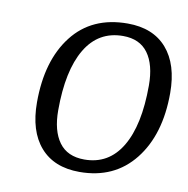

<svg xmlns="http://www.w3.org/2000/svg" viewBox="-64 -573 632 646"><g transform="rotate(10 251.5 -250.0)"><path d="M503 -304Q503 -162 435 -76Q367 10 248 10Q161 10 114 -44Q67 -98 67 -196Q67 -339 133.5 -424.5Q200 -510 322 -510Q409 -510 456 -456Q503 -402 503 -304ZM314 -466Q230 -466 186 -392Q142 -318 142 -182Q142 -112 170.5 -73Q199 -34 257 -34Q340 -34 384 -107.5Q428 -181 428 -317Q428 -388 399.5 -427Q371 -466 314 -466Z"/></g></svg>

Font: Arsenal
Style: Italic
Weight: 400
Italic angle: -9.10001°
Designer: Andrij Shevchenko
Foundry: Stairsfor
Version: Version 2.001;PS 002.001;hotconv 1.0.88;makeotf.lib2.5.64775